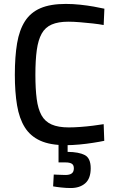

<svg xmlns="http://www.w3.org/2000/svg" viewBox="-20 -718 584 964"><path d="M310.4 10.9Q232.1 10.9 182.2 -11.7Q132.2 -34.4 104.5 -78.8Q76.7 -123.2 65.6 -189.5Q54.5 -255.8 54.5 -342.6Q54.5 -434 65.8 -500.8Q77.2 -567.6 105.4 -611.6Q133.6 -655.5 183.2 -676.9Q232.9 -698.3 310.4 -698.3Q346 -698.3 382.5 -694.4Q419 -690.5 450.7 -684.9Q482.4 -679.3 504.1 -674.3L500.5 -592.3Q478.3 -596.6 446.1 -600.2Q414 -603.7 381.3 -606.4Q348.5 -609.1 322.9 -609.1Q272.4 -609.1 239.6 -594.9Q206.8 -580.7 189.3 -549.1Q171.7 -517.5 164.7 -466.6Q157.7 -415.7 157.7 -342.6Q157.7 -271.4 164.3 -221.3Q170.8 -171.2 188.2 -139.5Q205.7 -107.9 238.9 -93.1Q272.1 -78.3 325.4 -78.3Q351.8 -78.3 384.1 -80.7Q416.4 -83.1 447.3 -87Q478.3 -90.8 500.5 -94.6L503.5 -11Q479.8 -6 446.9 -0.9Q414.1 4.3 378.3 7.6Q342.5 10.9 310.4 10.9ZM335.2 226.1Q311.8 226.1 286.8 223.3Q261.8 220.6 246.7 217.7L249.9 158.3Q254.3 158.7 266.2 159.1Q278.1 159.5 290.8 160Q303.4 160.5 309.1 160.5Q329.8 160.5 340.3 152.6Q350.8 144.8 350.8 127Q350.8 110.3 340.3 103.9Q329.8 97.5 309.1 97.5H273.9V-1H319.5V44.5Q376.2 45.1 405.8 60.6Q435.4 76.2 435.4 127Q435.4 178.3 408 202.2Q380.6 226.1 335.2 226.1Z"/></svg>

Font: Titillium Web SemiBold
Style: Regular
Weight: 600
Designer: Mohamed Gaber, Accademia di Belle Arti di Urbino
Foundry: Kief Type Foundry, Accademia di Belle Arti di Urbino
Version: Version 3.000; ttfautohint (v1.8.4)